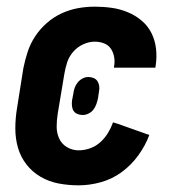

<svg xmlns="http://www.w3.org/2000/svg" viewBox="-20 -548 540 576"><path d="M216 8Q185 8 156 2.5Q127 -3 102 -17.5Q77 -32 59.5 -54.5Q42 -77 34 -104.5Q26 -132 26 -162.5Q26 -193 31 -223L50 -343Q55 -368 63 -392.5Q71 -417 85.5 -439Q100 -461 120.5 -479Q141 -497 165 -508Q189 -519 214 -523.5Q239 -528 264 -528Q290 -528 315 -524.5Q340 -521 363 -511.5Q386 -502 404.5 -486.5Q423 -471 434 -449.5Q445 -428 448 -402.5Q451 -377 447 -351L446 -345H322V-348Q325 -362 322.5 -376.5Q320 -391 312.5 -402Q305 -413 292 -418Q279 -423 264 -423Q247 -423 229.5 -415Q212 -407 199.5 -392.5Q187 -378 181.5 -361Q176 -344 173 -326L153 -206Q150 -187 150 -168Q150 -149 157.5 -132.5Q165 -116 181 -106.5Q197 -97 216 -97Q233 -97 250 -103Q267 -109 280.5 -121Q294 -133 303.5 -148.5Q313 -164 319 -181L335 -176L428 -143Q416 -111 395 -82Q374 -53 345.5 -32Q317 -11 283 -1.5Q249 8 216 8ZM228 -203Q220 -203 212.5 -206Q205 -209 201 -215Q197 -221 196 -229Q195 -237 196 -246L200 -267Q201 -276 204 -284.5Q207 -293 213 -300.5Q219 -308 227.5 -312.5Q236 -317 245 -317Q253 -317 260.5 -314Q268 -311 272 -305Q276 -299 277.5 -291Q279 -283 277 -274L274 -253Q272 -244 269 -235.5Q266 -227 260.5 -219.5Q255 -212 246 -207.5Q237 -203 228 -203Z"/></svg>

Font: Iosevka Curly Extrabold
Style: Italic
Weight: 800
Italic angle: -9°
Monospace: yes
Designer: Belleve Invis
Foundry: Belleve Invis
Version: Version 22.1.2; ttfautohint (v1.8.4)